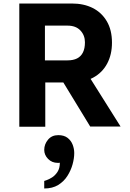

<svg xmlns="http://www.w3.org/2000/svg" viewBox="-20 -721 739 1094"><path d="M90 1V-701H390Q457 -701 508 -675.5Q559 -650 588.5 -600Q618 -550 618 -478Q618 -410 590.5 -358.5Q563 -307 511.5 -279Q460 -251 388 -251H238V1ZM494 0 330 -269 489 -283 667 0ZM236 -377H365Q397 -377 419 -388Q441 -399 452.5 -422Q464 -445 464 -480Q464 -520 438 -547.5Q412 -575 365 -575H236ZM232 353Q232 353 232 342Q232 331 232 320.5Q232 310 232 310Q232 310 245.5 305.5Q259 301 276.5 290Q294 279 307.5 258.5Q321 238 321 206Q319 207 315.5 207Q312 207 309 207Q276 207 254 184.5Q232 162 232 133Q232 101 253.5 75Q275 49 312 49Q345 49 365 64.5Q385 80 394 103.5Q403 127 403 151Q403 181 393.5 215.5Q384 250 364 281.5Q344 313 311.5 333Q279 353 232 353Z"/></svg>

Font: Inclusive Sans
Style: Bold
Weight: 700
Designer: Olivia King
Foundry: Olivia King
Version: Version 2.004